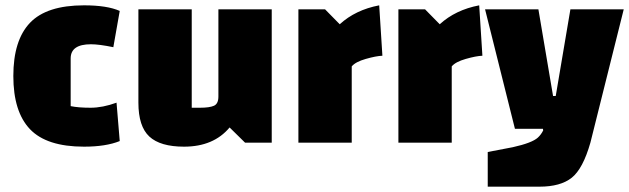

<svg xmlns="http://www.w3.org/2000/svg" viewBox="-20 -535 2359 720"><path d="M417 -150 429 -6Q377 15 295 15Q155 15 92.5 -50.5Q30 -116 30 -250Q30 -384 92.5 -449.5Q155 -515 295 -515Q382 -515 429 -494L405 -358Q352 -369 321 -369Q245 -369 245 -316V-137Q274 -131 319.5 -131Q365 -131 417 -150Z M699 -500V-131H730Q766 -131 782.5 -138.5Q799 -146 799 -173V-500H999V0H899L841 -57Q781 15 670 15Q581 15 540 -23Q499 -61 499 -150V-500Z M1099 -500H1199L1254 -444Q1313 -498 1402 -515L1414 -326Q1390 -325 1351.5 -314Q1313 -303 1299 -286V0H1099Z M1474 -500H1574L1629 -444Q1688 -498 1777 -515L1789 -326Q1765 -325 1726.5 -314Q1688 -303 1674 -286V0H1474Z M1911 -52 1799 -500H1999L2054 -175H2064L2119 -500H2319L2194 0Q2166 98 2124 131.5Q2082 165 2003 165H1809V35L1903 17Q1975 1 1997 -19Q2009 -30 2017 -46L2016 -52Z"/></svg>

Font: Changa One
Style: Regular
Weight: 400
Designer: Eduardo Rodriguez Tunni
Foundry: Eduardo Rodriguez Tunni
Version: Version 1.003